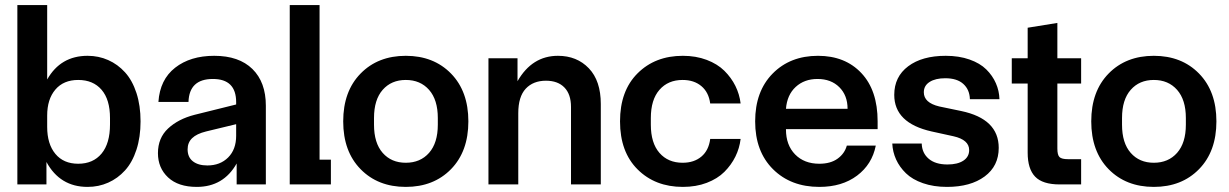

<svg xmlns="http://www.w3.org/2000/svg" viewBox="-20 -731 4872 761"><path d="M327.1 9.8Q217.8 9.8 164.1 -88.9V0H48.8V-710.9H167V-416Q220.2 -509.8 327.1 -509.8Q371.1 -509.8 408.9 -492.9Q446.8 -476.1 475.6 -444.3Q504.4 -412.6 520.8 -362.5Q537.1 -312.5 537.1 -250Q537.1 -187.5 520.8 -137.5Q504.4 -87.4 475.6 -55.7Q446.8 -23.9 408.9 -7.1Q371.1 9.8 327.1 9.8ZM167 -228Q167 -160.2 199.5 -121.1Q231.9 -82 290 -82Q349.1 -82 382.6 -122.3Q416 -162.6 416 -237.8V-263.2Q416 -336.4 382.6 -375.2Q349.1 -414.1 290 -414.1Q231.9 -414.1 199.5 -376Q167 -337.9 167 -272.9Z M759.8 9.8Q686.5 9.8 646.2 -27.8Q606 -65.4 606 -124Q606 -184.1 646.2 -221.7Q686.5 -259.3 751 -275.9L916 -316.9V-326.2Q916 -418 823.7 -418Q730 -418 727.1 -327.1H607.9Q613.8 -415.5 674.1 -462.6Q734.4 -509.8 829.1 -509.8Q927.2 -509.8 980.5 -457.5Q1033.7 -405.3 1033.7 -312V0H918V-83Q865.7 9.8 759.8 9.8ZM723.6 -139.2Q723.6 -107.9 744.6 -91.6Q765.6 -75.2 801.8 -75.2Q852.5 -75.2 884.3 -106.9Q916 -138.7 916 -192.9V-238.8L796.9 -210Q759.3 -200.7 741.5 -183.3Q723.6 -166 723.6 -139.2Z M1128.4 0V-710.9H1246.6V-98.1H1291.5V0Z M1767.6 -60.5Q1698.7 9.8 1588.4 9.8Q1478 9.8 1409.2 -60.5Q1340.3 -130.9 1340.3 -250Q1340.3 -369.1 1409.2 -439.5Q1478 -509.8 1588.4 -509.8Q1698.7 -509.8 1767.6 -439.5Q1836.4 -369.1 1836.4 -250Q1836.4 -130.9 1767.6 -60.5ZM1462.4 -236.8Q1462.4 -164.1 1496.8 -125Q1531.2 -85.9 1588.4 -85.9Q1646 -85.9 1680.7 -125.2Q1715.3 -164.6 1715.3 -236.8V-263.2Q1715.3 -335.4 1680.7 -374.8Q1646 -414.1 1588.4 -414.1Q1531.2 -414.1 1496.8 -375Q1462.4 -335.9 1462.4 -263.2Z M1916 0V-500H2031.2V-409.2Q2088.9 -509.8 2191.4 -509.8Q2266.6 -509.8 2314 -460.2Q2361.3 -410.6 2361.3 -318.8V0H2243.2V-307.1Q2243.2 -357.4 2217 -384.3Q2190.9 -411.1 2144 -411.1Q2093.3 -411.1 2063.7 -379.4Q2034.2 -347.7 2034.2 -282.2V0Z M2686.5 9.8Q2576.7 9.8 2507.1 -59.6Q2437.5 -128.9 2437.5 -250Q2437.5 -371.1 2507.1 -440.4Q2576.7 -509.8 2686.5 -509.8Q2738.3 -509.8 2781 -493.7Q2823.7 -477.5 2851.1 -450.4Q2878.4 -423.3 2894.8 -390.4Q2911.1 -357.4 2915.5 -320.8H2794.9Q2789.1 -365.2 2760 -389.6Q2731 -414.1 2685.5 -414.1Q2627.9 -414.1 2593.8 -375Q2559.6 -335.9 2559.6 -263.2V-236.8Q2559.6 -164.1 2593.8 -125Q2627.9 -85.9 2685.5 -85.9Q2731 -85.9 2760 -110.4Q2789.1 -134.8 2794.9 -180.2H2915.5Q2911.1 -143.6 2894.8 -110.4Q2878.4 -77.1 2851.1 -49.8Q2823.7 -22.5 2781.2 -6.3Q2738.8 9.8 2686.5 9.8Z M3227.5 9.8Q3114.3 9.8 3043.7 -60.5Q2973.1 -130.9 2973.1 -250Q2973.1 -369.1 3042.5 -439.5Q3111.8 -509.8 3222.2 -509.8Q3329.6 -509.8 3394 -441.4Q3458.5 -373 3458.5 -250V-219.2H3095.2V-217.8Q3095.2 -156.2 3131.3 -119.1Q3167.5 -82 3227.5 -82Q3272 -82 3299.8 -102.1Q3327.6 -122.1 3336.4 -153.8H3451.2Q3436.5 -79.6 3377 -34.9Q3317.4 9.8 3227.5 9.8ZM3095.2 -299.8H3339.4Q3339.4 -353 3306.6 -385.5Q3273.9 -418 3220.2 -418Q3168 -418 3133.8 -386.5Q3099.6 -355 3095.2 -299.8Z M3672.4 -210Q3524.4 -243.2 3524.4 -355Q3524.4 -426.8 3579.6 -468.3Q3634.8 -509.8 3728.5 -509.8Q3781.2 -509.8 3822.8 -495.1Q3864.3 -480.5 3889.2 -455.8Q3914.1 -431.2 3927.2 -401.1Q3940.4 -371.1 3941.4 -337.9H3824.2Q3823.2 -375.5 3798.3 -398.2Q3773.4 -420.9 3726.6 -420.9Q3687.5 -420.9 3664.6 -406.2Q3641.6 -391.6 3641.6 -365.2Q3641.6 -323.7 3702.6 -309.1L3789.6 -291Q3938.5 -259.8 3938.5 -145Q3938.5 -72.8 3882.6 -31.5Q3826.7 9.8 3733.4 9.8Q3680.2 9.8 3638.2 -4.9Q3596.2 -19.5 3570.8 -44.2Q3545.4 -68.8 3531.7 -98.9Q3518.1 -128.9 3516.6 -162.1H3633.3Q3634.3 -124.5 3660.9 -101.8Q3687.5 -79.1 3735.4 -79.1Q3775.4 -79.1 3798.3 -94.2Q3821.3 -109.4 3821.3 -136.2Q3821.3 -176.8 3759.3 -190.9Z M4180.2 0Q4112.3 0 4082.8 -30.8Q4053.2 -61.5 4053.2 -126V-399.9H3990.2V-500H4053.2V-621.1L4170.9 -640.1V-500H4265.1V-399.9H4170.9V-142.1Q4170.9 -116.7 4179.4 -108.4Q4188 -100.1 4212.9 -100.1H4265.1V0Z M4732.4 -60.5Q4663.6 9.8 4553.2 9.8Q4442.9 9.8 4374 -60.5Q4305.2 -130.9 4305.2 -250Q4305.2 -369.1 4374 -439.5Q4442.9 -509.8 4553.2 -509.8Q4663.6 -509.8 4732.4 -439.5Q4801.3 -369.1 4801.3 -250Q4801.3 -130.9 4732.4 -60.5ZM4427.2 -236.8Q4427.2 -164.1 4461.7 -125Q4496.1 -85.9 4553.2 -85.9Q4610.8 -85.9 4645.5 -125.2Q4680.2 -164.6 4680.2 -236.8V-263.2Q4680.2 -335.4 4645.5 -374.8Q4610.8 -414.1 4553.2 -414.1Q4496.1 -414.1 4461.7 -375Q4427.2 -335.9 4427.2 -263.2Z"/></svg>

Font: TASA Orbiter Display SemiBold
Style: Regular
Weight: 600
Designer: Weizhong Zhang
Version: Version 1.000;Glyphs 3.1.2 (3151)